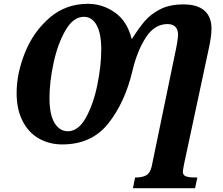

<svg xmlns="http://www.w3.org/2000/svg" viewBox="-20 -745 1166 1005"><path d="M687 184H691Q725 184 745.5 172.5Q766 161 774 126L893 -449Q912 -535 912 -564Q912 -590 898 -604.5Q884 -619 857 -619Q788 -619 742.5 -547.5Q697 -476 673 -373Q634 -209 547 -99Q460 11 306 11Q238 11 183.5 -20Q129 -51 98 -112Q67 -173 67 -258Q67 -361 111 -470Q155 -579 239.5 -652Q324 -725 440 -725Q517 -725 581.5 -679.5Q646 -634 669 -542H671Q708 -600 738.5 -635.5Q769 -671 818.5 -696.5Q868 -722 940 -722Q1013 -722 1050 -689.5Q1087 -657 1087 -596Q1087 -552 1071 -482L943 116Q937 148 937 153Q937 172 953 178Q969 184 1001 184H1013L1001 240H676ZM510 -485Q510 -571 485.5 -614Q461 -657 419 -657Q364 -657 323 -586.5Q282 -516 260.5 -416Q239 -316 239 -232Q239 -145 265.5 -101.5Q292 -58 335 -58Q390 -58 429.5 -129Q469 -200 489.5 -300.5Q510 -401 510 -485Z"/></svg>

Font: Noto Serif NarrowExtraBold
Style: Italic
Weight: 800
Width: 4
Italic angle: -12°
Designer: Monotype Design Team
Foundry: Monotype Imaging Inc.
Version: Version 1.001